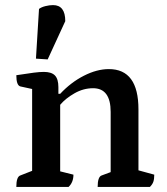

<svg xmlns="http://www.w3.org/2000/svg" viewBox="-20 -733 655 753"><path d="M44 0Q44 -40 60 -45L106 -63V-384L60 -394Q44 -398 44 -438Q89 -445 112.5 -448Q136 -451 152 -451Q182 -451 195.5 -437Q209 -423 209 -391V-365H216Q258 -410 309 -436Q360 -462 407 -462Q523 -462 523 -304V-65L585 -48Q585 -31 581.5 -20.5Q578 -10 568 0H363Q363 -40 379 -45L414 -58V-294Q414 -387 345 -387Q307 -387 272 -367Q237 -347 216 -322V-61L268 -48Q268 -18 249 0ZM167 -500 121 -503 133 -698Q142 -705 158 -709Q174 -713 188 -713Q236 -713 236 -650Z"/></svg>

Font: Petrona SemiBold
Style: Regular
Weight: 600
Designer: Ringo R. Seeber
Foundry: Ringo R. Seeber
Version: Version 2.001; ttfautohint (v1.8.3)